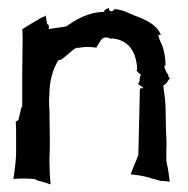

<svg xmlns="http://www.w3.org/2000/svg" viewBox="-20 -467 491 501"><path d="M15 -1 16 0C32 -2 53 -1 69 0L81 5C91 7 103 11 111 14H112C110 -6 109 -29 109 -50L110 -81V-109L109 -182L108 -193C108 -194 109 -196 109 -196L108 -197C108 -205 108 -214 109 -222C109 -258 119 -289 133 -311V-310C135 -310 139 -311 141 -312C162 -328 177 -346 185 -342C198 -345 212 -345 230 -343L231 -342C232 -345 235 -349 237 -352C243 -361 247 -377 271 -365C272 -365 271 -366 270 -367C315 -364 336 -333 338 -285H337V-284C336 -284 336 -285 336 -284C339.2 -279.1 342.9 -274.6 348 -272C347 -271 346 -268 345 -266L344 -255C343 -253 341 -248 340 -248V-247C345 -247 350 -239 355 -237C352 -237 348 -237 345 -236L341 -63C335 -45 326 -28 321 -12C332 -11 347 -9 360 -6L399 5C407 5 415 6 422 7H423C422 -3 420 -12 419 -22C418 -31 414 -42 414 -50V-75C415 -92 414 -114 413 -131L412 -185C412 -204 408 -227 406 -244C408 -244 413 -249 415 -251L421 -260C421 -261 423 -262 424 -262V-263C423 -263 421 -264 421 -265C420 -266 420 -268 419 -269V-272C419 -272 418 -274 417 -274C406 -293 409 -298 411 -296C412 -295 411 -295 412 -295C412 -314 409 -333 403 -349C395 -366 394 -370 393 -376H400C390 -400 367 -412 343 -422C319 -430 300 -443 279 -443L276 -440C269 -433 262 -442 265 -446C265 -447 266 -447 266 -447C265 -447 265 -447 264 -446C252 -442 250 -437 253 -436C210 -436 175 -414 153 -398C138 -395 121 -394 107 -391C108 -394 108 -398 106 -403L103 -404C102 -411 100 -419 99 -426C93 -422 86 -421 80 -416C66 -408 52 -400 39 -391H38C39 -382 39 -371 39 -362L38 -280V-187H37V-189H36V-187L28 -154C27 -153 22 -150 21 -150C22 -141 22 -127 22 -117V-64C21 -43 18 -19 15 -1ZM99 -426V-428L100 -427ZM279 -443C279 -443 280 -444 281 -444V-445ZM331 -289 334 -286C333 -287 332 -288 332 -289ZM334 -286 336 -284V-283C336 -283 335 -284 334 -286Z"/></svg>

Font: Charger Mayhem
Style: Regular
Weight: 400
Designer: Jasper
Foundry: Cannot Into Space Fonts
Version: Version 0.98